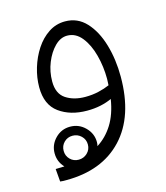

<svg xmlns="http://www.w3.org/2000/svg" viewBox="-90 -397 601 697"><g transform="rotate(-15 211.0 -48.0)"><path d="M74 231Q68 231 63 231Q58 231 51 230L47 182Q64 182 80 181Q58 158 58 126Q58 94 81 70.5Q104 47 137 47Q170 47 193.5 70.5Q217 94 217 126Q217 134 215 141Q250 119 273.5 81.5Q297 44 306 -12Q287 -3 263.5 2Q240 7 213 7Q150 7 108 -23.5Q66 -54 66 -120Q66 -156 77 -192.5Q88 -229 108 -259.5Q128 -290 156 -308.5Q184 -327 218 -327Q265 -327 297 -292.5Q329 -258 345.5 -202Q362 -146 362 -81Q362 68 285.5 149.5Q209 231 74 231ZM117 -128Q117 -82 146.5 -62.5Q176 -43 219 -43Q246 -43 269.5 -48.5Q293 -54 311 -62Q312 -74 312 -86Q312 -132 300.5 -175.5Q289 -219 266.5 -247Q244 -275 212 -275Q187 -275 165.5 -253.5Q144 -232 130.5 -198.5Q117 -165 117 -128ZM137 171Q156 171 169.5 158Q183 145 183 126Q183 107 169.5 94Q156 81 137 81Q118 81 105 94Q92 107 92 126Q92 145 105 158Q118 171 137 171Z"/></g></svg>

Font: Noto Sans Arabic UI SmCn Lt
Style: Regular
Weight: 300
Width: 4
Designer: Monotype Design Team, Nadine Chahine and Nizar Qandah
Foundry: Monotype Imaging Inc.
Version: Version 2.010; ttfautohint (v1.8.4.7-5d5b)